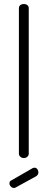

<svg xmlns="http://www.w3.org/2000/svg" viewBox="-20 -786 238 955"><path d="M98 0Q88 0 81 -6.5Q74 -13 74 -21V-745Q74 -755 81 -760.5Q88 -766 98 -766Q109 -766 116 -760.5Q123 -755 123 -745V-21Q123 -13 116 -6.5Q109 0 98 0ZM50 149Q41 149 34 142Q27 135 27 126Q27 115 37 111L143 50Q148 48 151 48Q160 48 165.5 55Q171 62 171 71Q171 84 159 91L59 146Q57 147 54.5 148Q52 149 50 149Z"/></svg>

Font: Dosis Light
Style: Regular
Weight: 300
Designer: EdgarTolentino, PabloImpallari, IginoMarini
Foundry: EdgarTolentino, PabloImpallari, IginoMarini
Version: Version 3.001; ttfautohint (v1.8.2)